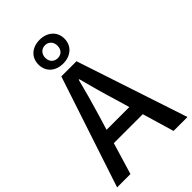

<svg xmlns="http://www.w3.org/2000/svg" viewBox="-289 -1097 1200 1200"><g transform="rotate(-45 311.0 -497.5)"><path d="M310 -785C376 -785 425 -826 425 -890C425 -954 376 -995 310 -995C242 -995 195 -954 195 -890C195 -826 242 -785 310 -785ZM310 -833C279 -833 255 -853 255 -890C255 -925 279 -947 310 -947C339 -947 363 -925 363 -890C363 -853 339 -833 310 -833ZM0 0H118L181 -210H437L499 0H622L378 -737H244ZM238 -400C262 -480 285 -561 306 -645H311C333 -562 355 -480 380 -400L409 -301H208Z"/></g></svg>

Font: Noto Sans JP Medium
Style: Regular
Weight: 500
Designer: Ryoko NISHIZUKA  (kana, bopomofo & ideographs); Paul D. Hunt (Latin, Greek & Cyrillic); Sandoll Communications , Soo-you
Foundry: Adobe
Version: Version 2.002;hotconv 1.0.116;makeotfexe 2.5.65601